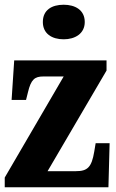

<svg xmlns="http://www.w3.org/2000/svg" viewBox="-20 -791 491 811"><path d="M249 -625C297 -625 338 -649 338 -698C338 -749 297 -771 249 -771C199 -771 161 -749 161 -698C161 -649 199 -625 249 -625ZM0 0H438L443 -186H384L378 -150C367 -84 349 -68 301 -68H181L430 -493V-536H40L29 -369H90L98 -401C111 -456 127 -468 163 -468H249L0 -41Z"/></svg>

Font: Noto Serif Georgian ExtraCondensed Black
Style: Regular
Weight: 900
Width: 2
Designer: Monotype Design Team, Akaki Razmadze
Foundry: Google LLC
Version: Version 2.003